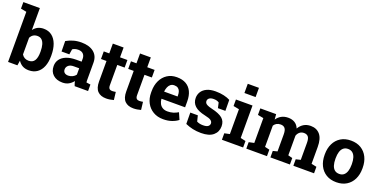

<svg xmlns="http://www.w3.org/2000/svg" viewBox="-27 -1566 4721 2380"><g transform="rotate(20 2333.0 -376.0)"><path d="M339.8 10.3Q291 10.3 256.3 -9Q221.7 -28.3 198.2 -64.9L188 0H64.9V-661.1L-10.7 -675.8V-761.7H207V-472.2Q230 -503.9 263.4 -521Q296.9 -538.1 341.3 -538.1Q405.3 -538.1 450 -503.7Q494.6 -469.2 518.1 -406.7Q541.5 -344.2 541.5 -259.8V-249.5Q541.5 -170.9 518.1 -112.5Q494.6 -54.2 449.7 -22Q404.8 10.3 339.8 10.3ZM296.9 -100.6Q351.6 -100.6 375.5 -139.4Q399.4 -178.2 399.4 -249.5V-259.8Q399.4 -311.5 388.9 -348.9Q378.4 -386.2 356.2 -406.7Q334 -427.2 298.3 -427.2Q266.1 -427.2 243.2 -412.1Q220.2 -397 207 -371.1V-150.4Q221.7 -126 244.4 -113.3Q267.1 -100.6 296.9 -100.6Z M784.2 10.3Q705.6 10.3 659.2 -32Q612.8 -74.2 612.8 -147Q612.8 -196.8 639.9 -234.4Q667 -272 720 -293.5Q772.9 -314.9 850.6 -314.9H920.4V-354Q920.4 -392.1 898.2 -415.8Q876 -439.5 831.5 -439.5Q808.6 -439.5 790.3 -433.8Q772 -428.2 757.3 -418L746.1 -348.1H643.6L641.6 -485.4Q683.1 -508.8 731.4 -523.4Q779.8 -538.1 839.4 -538.1Q942.9 -538.1 1002.9 -490Q1063 -441.9 1063 -352.5V-134.8Q1063 -124 1063.2 -113.5Q1063.5 -103 1064.9 -93.3L1120.1 -85.4V0H943.4Q938 -13.7 932.6 -29.3Q927.2 -44.9 924.8 -60.5Q899.4 -28.3 865 -9Q830.6 10.3 784.2 10.3ZM822.3 -95.2Q852.1 -95.2 878.9 -108.6Q905.8 -122.1 920.4 -144V-227.5H850.1Q803.2 -227.5 779.1 -206.1Q754.9 -184.6 754.9 -154.3Q754.9 -126 772.7 -110.6Q790.5 -95.2 822.3 -95.2Z M1360.8 10.3Q1287.1 10.3 1247.3 -30.3Q1207.5 -70.8 1207.5 -158.7V-428.2H1134.8V-528.3H1207.5V-657.7H1349.6V-528.3H1446.8V-428.2H1349.6V-159.2Q1349.6 -128.4 1362.5 -115.2Q1375.5 -102.1 1397.9 -102.1Q1409.7 -102.1 1423.3 -103.8Q1437 -105.5 1446.8 -107.4L1459 -4.4Q1437 2 1411.4 6.1Q1385.7 10.3 1360.8 10.3Z M1719.7 10.3Q1646 10.3 1606.2 -30.3Q1566.4 -70.8 1566.4 -158.7V-428.2H1493.7V-528.3H1566.4V-657.7H1708.5V-528.3H1805.7V-428.2H1708.5V-159.2Q1708.5 -128.4 1721.4 -115.2Q1734.4 -102.1 1756.8 -102.1Q1768.6 -102.1 1782.2 -103.8Q1795.9 -105.5 1805.7 -107.4L1817.9 -4.4Q1795.9 2 1770.3 6.1Q1744.6 10.3 1719.7 10.3Z M2111.8 10.3Q2036.1 10.3 1979.5 -23.2Q1922.9 -56.6 1891.8 -115.2Q1860.8 -173.8 1860.8 -249V-268.6Q1860.8 -347.2 1890.1 -408Q1919.4 -468.8 1972.4 -503.4Q2025.4 -538.1 2097.2 -538.1Q2098.1 -538.1 2099.1 -538.1Q2170.9 -538.1 2219.7 -509.8Q2268.6 -481.4 2293.9 -428.2Q2319.3 -375 2319.3 -299.3V-221.7H2008.8L2007.8 -218.8Q2010.7 -184.1 2025.1 -157Q2039.6 -129.9 2065.9 -114.5Q2092.3 -99.1 2129.9 -99.1Q2168.9 -99.1 2202.9 -109.1Q2236.8 -119.1 2269 -138.7L2307.6 -50.8Q2274.9 -24.4 2225.3 -7.1Q2175.8 10.3 2111.8 10.3ZM2009.8 -315.9H2186V-328.6Q2186 -360.8 2177.5 -384Q2168.9 -407.2 2150.1 -419.9Q2131.3 -432.6 2101.6 -432.6Q2073.2 -432.6 2053.7 -417.7Q2034.2 -402.8 2023.2 -377Q2012.2 -351.1 2008.3 -318.4Z M2611.8 10.3Q2552.7 10.3 2501.7 -1Q2450.7 -12.2 2403.8 -33.2L2402.3 -182.6H2501.5L2520.5 -106.4Q2537.1 -98.1 2556.9 -93.3Q2576.7 -88.4 2602.1 -88.4Q2649.9 -88.4 2669.4 -104Q2689 -119.6 2689 -143.1Q2689 -165 2668.2 -181.9Q2647.5 -198.7 2585.4 -211.4Q2491.7 -231 2447.3 -272Q2402.8 -313 2402.8 -377Q2402.8 -420.9 2425 -457Q2447.3 -493.2 2492.9 -515.1Q2538.6 -537.1 2609.9 -537.1Q2669.4 -537.1 2719 -525.6Q2768.6 -514.2 2802.2 -495.6L2803.7 -351.1H2705.1L2689.9 -420.4Q2676.8 -430.2 2658.9 -435.1Q2641.1 -439.9 2618.7 -439.9Q2581.1 -439.9 2561 -424.8Q2541 -409.7 2541 -385.7Q2541 -372.1 2548.1 -360.4Q2555.2 -348.6 2576.2 -338.4Q2597.2 -328.1 2637.2 -318.8Q2735.4 -296.4 2780.3 -259Q2825.2 -221.7 2825.2 -154.3Q2825.2 -80.6 2771.7 -35.2Q2718.3 10.3 2611.8 10.3Z M2885.7 0V-85.4L2954.6 -100.1V-427.7L2878.4 -442.4V-528.3H3097.2V-100.1L3165.5 -85.4V0ZM2949.7 -640.1V-761.7H3097.2V-640.1Z M3207.5 0V-85.4L3276.4 -100.1V-427.7L3200.2 -442.4V-528.3H3408.7L3414.6 -458.5Q3439.9 -496.6 3478.3 -517.3Q3516.6 -538.1 3566.9 -538.1Q3617.7 -538.1 3654.1 -515.6Q3690.4 -493.2 3708.5 -447.8Q3732.9 -490.2 3772 -514.2Q3811 -538.1 3863.8 -538.1Q3941.9 -538.1 3987.1 -484.9Q4032.2 -431.6 4032.2 -322.8V-100.1L4101.1 -85.4V0H3828.1V-85.4L3889.6 -100.1V-323.2Q3889.6 -381.8 3870.4 -404.5Q3851.1 -427.2 3814.5 -427.2Q3781.2 -427.2 3758.3 -408.4Q3735.4 -389.6 3725.1 -358.9V-100.1L3782.7 -85.4V0H3525.4V-85.4L3583 -100.1V-323.2Q3583 -380.4 3563.7 -403.8Q3544.4 -427.2 3506.8 -427.2Q3476.6 -427.2 3454.6 -415Q3432.6 -402.8 3418.5 -379.9V-100.1L3480 -85.4V0Z M4396 10.3Q4317.9 10.3 4261.7 -23.9Q4205.6 -58.1 4175.8 -118.9Q4146 -179.7 4146 -258.8V-269Q4146 -347.7 4175.8 -408.4Q4205.6 -469.2 4261.5 -503.7Q4317.4 -538.1 4395 -538.1Q4473.6 -538.1 4529.3 -503.7Q4585 -469.2 4614.7 -408.7Q4644.5 -348.1 4644.5 -269V-258.8Q4644.5 -179.7 4614.7 -118.9Q4585 -58.1 4529.3 -23.9Q4473.6 10.3 4396 10.3ZM4396 -99.1Q4433.1 -99.1 4456.5 -119.1Q4480 -139.2 4491.2 -175Q4502.4 -210.9 4502.4 -258.8V-269Q4502.4 -315.9 4491.2 -351.8Q4480 -387.7 4456.3 -408Q4432.6 -428.2 4395 -428.2Q4358.4 -428.2 4334.5 -408Q4310.5 -387.7 4299.6 -351.8Q4288.6 -315.9 4288.6 -269V-258.8Q4288.6 -210.9 4299.6 -174.8Q4310.5 -138.7 4334.5 -118.9Q4358.4 -99.1 4396 -99.1Z"/></g></svg>

Font: Robotiche
Style: Bold
Weight: 700
Designer: Google
Version: Version 2.001